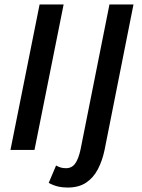

<svg xmlns="http://www.w3.org/2000/svg" viewBox="-20 -674 640 863"><path d="M27 0 158 -654H266L135 0ZM284 169Q260 169 239.5 164Q219 159 199 148L232 70Q243 76 253 79Q263 82 277 82Q303 82 318 61Q333 40 342 -2L472 -654H580L450 0Q440 48 420 86.5Q400 125 367 147Q334 169 284 169Z"/></svg>

Font: Source Code Pro ExtraLight SemiBold
Style: Italic
Weight: 600
Italic angle: -11°
Monospace: yes
Version: Version 1.016;hotconv 1.0.116;makeotfexe 2.5.65601